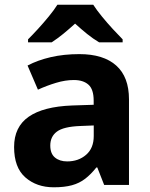

<svg xmlns="http://www.w3.org/2000/svg" viewBox="-20 -786 639 816"><path d="M317.3 -556Q419.6 -556 473.9 -507.5Q528.2 -459 528.2 -363.8V0H422.7L393.5 -74.2H389.5Q366.5 -45.2 342 -26.3Q317.5 -7.4 285.7 1.3Q253.9 10 208.3 10Q135.9 10 87.9 -31.9Q39.9 -73.7 39.9 -161.2Q39.9 -246.7 102 -289.9Q164.1 -333.1 286.5 -337.7L378.1 -340.7V-358.1Q378.1 -406.7 355.8 -426.3Q333.6 -445.9 294 -445.9Q257.5 -445.9 218.3 -434Q179 -422.2 141.2 -404.9L97.1 -507.5Q140 -530.2 195.6 -543.1Q251.3 -556 317.3 -556ZM320.7 -250.5Q250 -247.7 221.9 -226.7Q193.7 -205.7 193.7 -167.5Q193.7 -132.9 213.6 -116.5Q233.5 -100 265.5 -100Q313.4 -100 345.9 -128.1Q378.4 -156.1 378.4 -207.9V-252.8ZM376.2 -766Q390.7 -743.4 413.2 -715.9Q435.7 -688.4 459.6 -662.5Q483.5 -636.6 501.2 -618.8V-606H401.4Q375.4 -621.4 350.5 -641.5Q325.5 -661.7 299.1 -685.6Q272.7 -661.7 249.1 -642.3Q225.5 -623 199.5 -606H99.2V-618.8Q118.2 -637.6 141.7 -663.3Q165.2 -689 187.5 -716.2Q209.8 -743.4 224 -766Z"/></svg>

Font: Noto Sans Meetei Mayek
Style: Regular
Weight: 400
Designer: Monotype Design Team and Neelakash Kshetrimayum
Foundry: Monotype Imaging Inc.
Version: Version 2.002